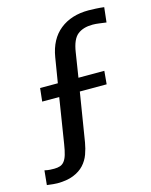

<svg xmlns="http://www.w3.org/2000/svg" viewBox="-131 -596 610 774"><g transform="rotate(-15 173.5 -208.5)"><path d="M44 -277H118L135 -381Q147 -454 194 -491.5Q241 -529 313 -529Q325 -529 344 -528Q363 -527 378 -525L371 -463Q355 -465 341 -467Q327 -469 314 -469Q275 -469 251.5 -450.5Q228 -432 220 -379L204 -277H312L307 -222H195L162 -18Q158 6 149.5 29.5Q141 53 124 71.5Q107 90 79.5 101Q52 112 12 112Q4 112 -5 111Q-14 110 -31 108L-25 48Q-12 51 -2.5 51.5Q7 52 15 52Q29 52 39.5 48.5Q50 45 57.5 35.5Q65 26 70 9.5Q75 -7 79 -33L109 -222H38Z"/></g></svg>

Font: Zilla Slab Medium
Style: Regular
Weight: 500
Designer: Typotheque.com
Foundry: Typotheque type foundry
Version: Version 1.1; 2017